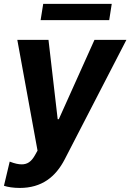

<svg xmlns="http://www.w3.org/2000/svg" viewBox="-25 -747 659 971"><path d="M540.1 -727.3H193.5L180.4 -645.2H527.3ZM74.9 203.5C186.1 203.5 256.4 147.7 302.2 58.9L614.3 -545.5H452.8L272.4 -144.2H266.7L220.2 -545.5H62.5L164.8 14.6L152 37.6C132.8 71.7 112.6 84.2 84.5 84.2C68.5 84.2 49.7 80.3 24.1 70.3L-5 192.5C13.5 198.9 43 203.5 74.9 203.5Z"/></svg>

Font: TID UI
Style: Bold Italic
Weight: 700
Italic angle: -9.39999°
Designer: The TID Project Authors
Foundry: Bakken & Bæck
Version: Version 1.001;hotconv 1.0.109;makeotfexe 2.5.65596